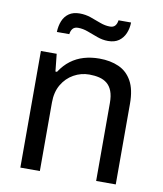

<svg xmlns="http://www.w3.org/2000/svg" viewBox="-81 -787 726 853"><g transform="rotate(10 281.5 -360.0)"><path d="M68.7 0V-526H139.9L148.1 -447.3H155.1Q175.8 -479.1 202.6 -499.2Q229.4 -519.3 261.6 -528.6Q293.8 -538 330.9 -538Q380.9 -538 418.7 -521.1Q456.5 -504.3 477.8 -466.1Q499.1 -428 499.1 -363.3V0H410.6V-351.4Q410.6 -384 402.5 -405Q394.4 -426 379.6 -438.2Q364.8 -450.4 344.2 -455.4Q323.7 -460.4 299.4 -460.4Q261.8 -460.4 229.1 -442.1Q196.4 -423.8 176.5 -390.1Q156.7 -356.3 156.7 -309.2V0ZM123.8 -621.6Q124.7 -649 133.7 -671.4Q142.8 -693.8 161.7 -707Q180.6 -720.2 210 -720.2Q236 -720.2 259.9 -712Q283.7 -703.7 306.6 -694.9Q329.6 -686.2 351.6 -686.2Q367 -686.2 374.8 -695.3Q382.6 -704.4 384.6 -720.2H441.2Q440.7 -693.4 431.2 -671Q421.7 -648.6 402.8 -635.1Q383.9 -621.6 354.1 -621.6Q329.5 -621.6 305.4 -630.4Q281.2 -639.2 258.6 -647.7Q235.9 -656.2 213.8 -656.2Q198.1 -656.2 190 -647.1Q181.9 -637.9 179.9 -621.6Z"/></g></svg>

Font: Archivo SemiBold
Style: Regular
Weight: 600
Designer: Hector Gatti
Foundry: Omnibus-Type
Version: Version 2.001